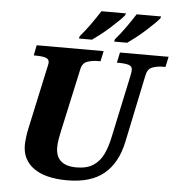

<svg xmlns="http://www.w3.org/2000/svg" viewBox="-61 -988 966 1054"><g transform="rotate(5 422.0 -460.5)"><path d="M348 10Q228 10 164 -35.5Q100 -81 100 -163Q100 -179 103.5 -207Q107 -235 111 -252L184 -589Q191 -619 191 -625Q191 -645 170.5 -651Q150 -657 119 -657H106L117 -714H486L474 -657H461Q428 -657 401 -647.5Q374 -638 367 -603L290 -251Q287 -237 282.5 -212.5Q278 -188 278 -167Q278 -65 393 -65Q451 -65 486.5 -89Q522 -113 541 -154Q560 -195 571 -248L645 -594Q647 -603 648 -612Q649 -621 649 -625Q649 -645 629 -651Q609 -657 577 -657H564L576 -714H844L832 -657H819Q786 -657 759.5 -647Q733 -637 726 -600L648 -227Q623 -110 550.5 -50Q478 10 348 10ZM542 -784Q570 -816 598 -855.5Q626 -895 649 -931H784L781 -921Q771 -908 750.5 -888Q730 -868 705.5 -846Q681 -824 656 -804.5Q631 -785 611 -771H539ZM348 -784Q376 -816 404 -855.5Q432 -895 455 -931H590L587 -921Q577 -908 556.5 -888Q536 -868 511.5 -846Q487 -824 462 -804.5Q437 -785 417 -771H345Z"/></g></svg>

Font: Noto Serif ExtraBold
Style: Italic
Weight: 800
Italic angle: -12°
Designer: Monotype Design Team
Foundry: Monotype Imaging Inc.
Version: Version 2.013